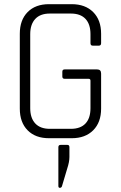

<svg xmlns="http://www.w3.org/2000/svg" viewBox="-20 -663 579 921"><path d="M313 43V90Q313 114 302 147L277 231Q274 238 267 238Q260 238 260 229V43Q260 32 271 32H303Q313 32 313 43ZM324 0H215Q150 0 112.5 -38Q75 -76 75 -142V-501Q75 -567 112.5 -605Q150 -643 215 -643H324Q389 -643 427 -605Q465 -567 465 -501V-456Q465 -444 454 -444H425Q414 -444 414 -456V-499Q414 -547 390 -572.5Q366 -598 320 -598H219Q173 -598 149 -572Q125 -546 125 -499V-144Q125 -97 149 -71Q173 -45 219 -45H320Q366 -45 390 -70.5Q414 -96 414 -144V-276Q414 -285 405 -285H290Q279 -285 279 -296V-319Q279 -330 290 -330H446Q465 -330 465 -310V-142Q465 -76 427 -38Q389 0 324 0Z"/></svg>

Font: Rajdhani
Style: Regular
Weight: 400
Designer: Satya Rajpurohit, Jyotish Sonowal
Foundry: Indian Type Foundry
Version: Version 1.201;PS 1.0;hotconv 1.0.78;makeotf.lib2.5.61930; tt